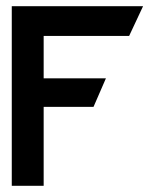

<svg xmlns="http://www.w3.org/2000/svg" viewBox="-20 -600 487 620"><path d="M121 0V-255H282L322 -347H121V-484H397L442 -580H18V0Z"/></svg>

Font: Charger Pro
Style: BlkNar
Weight: 900
Designer: Jasper
Foundry: Cannot Into Space Fonts
Version: Version 1.09